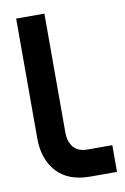

<svg xmlns="http://www.w3.org/2000/svg" viewBox="-81 -749 519 798"><g transform="rotate(-10 178.5 -350.0)"><path d="M234.9 0Q141.6 0 93.3 -53.5Q44.9 -106.9 44.9 -194.8V-700.2H164.1V-199.2Q164.1 -159.7 183.6 -136.2Q203.1 -112.8 243.2 -112.8H347.2V0Z"/></g></svg>

Font: Cakra Normal
Style: Regular
Weight: 400
Designer: Lucia Kollert, Vojtech Kollert
Foundry: OoM Type
Version: Version 1.000;Glyphs 3.1.1 (3148)